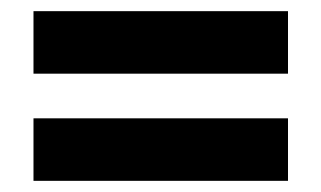

<svg xmlns="http://www.w3.org/2000/svg" viewBox="-20 -530 576 344"><path d="M40 -398V-510H496V-398ZM40 -206V-318H496V-206Z"/></svg>

Font: Big Shoulders Text Black
Style: Regular
Weight: 900
Designer: Patric King
Foundry: XO Type Co
Version: Version 1.000; ttfautohint (v1.8.2)